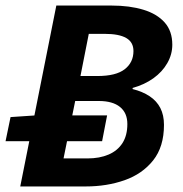

<svg xmlns="http://www.w3.org/2000/svg" viewBox="-26 -672 658 692"><path d="M47 0 177 -652H376Q441 -652 490.5 -637Q540 -622 567.5 -591Q595 -560 595 -511Q595 -476 577 -444.5Q559 -413 527 -390Q495 -367 452 -355V-351Q488 -342 513.5 -325Q539 -308 552 -282.5Q565 -257 565 -222Q565 -143 526 -94Q487 -45 423 -22.5Q359 0 283 0ZM-6 -163 12 -250 101 -256H360L342 -163ZM203 -101H289Q333 -101 365.5 -115Q398 -129 415.5 -156.5Q433 -184 433 -225Q433 -265 406.5 -286.5Q380 -308 330 -308H245ZM264 -398H325Q392 -398 423.5 -422.5Q455 -447 455 -488Q455 -520 429 -535Q403 -550 351 -550H294Z"/></svg>

Font: Source Sans 3 ExtraLight
Style: Bold Italic
Weight: 700
Italic angle: -11°
Version: Version 3.052;hotconv 1.1.0;makeotfexe 2.6.0